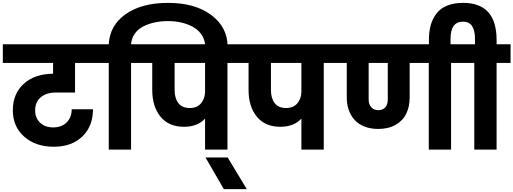

<svg xmlns="http://www.w3.org/2000/svg" viewBox="-37 -1051 3607 1349"><path d="M-17.1 -608.9V-740.2H663.1V-608.9H490.2V-400.9H353Q290.5 -400.9 250.2 -368.2Q210 -335.4 210 -274.9Q210 -222.2 244.6 -189Q279.3 -155.8 336.9 -155.8Q396 -155.8 431.4 -191.2Q466.8 -226.6 466.8 -283.2H616.2Q616.2 -163.6 541.3 -91.8Q466.3 -20 340.8 -20Q213.4 -20 133.3 -90.6Q53.2 -161.1 53.2 -275.9Q53.2 -391.6 128.9 -461.4Q204.6 -531.2 335.9 -533.2V-608.9Z M883.8 -608.9V0H727.1V-608.9H628.9V-740.2H727.1Q734.4 -873.5 846.7 -952.1Q959 -1030.8 1144 -1030.8Q1333 -1030.8 1447.5 -945.3Q1562 -859.9 1562 -723.1V-705.1H1404.8V-720.2Q1404.8 -765.6 1383.1 -801.3Q1361.3 -836.9 1324.5 -858.6Q1287.6 -880.4 1241.5 -891.6Q1195.3 -902.8 1144 -902.8Q1093.8 -902.8 1049.6 -893.3Q1005.4 -883.8 968.8 -865Q932.1 -846.2 909.7 -814Q887.2 -781.7 883.8 -740.2H981.9V-608.9Z M1296.9 -292Q1347.7 -292 1375.7 -325.4Q1403.8 -358.9 1403.8 -409.2V-608.9H1189.9V-418Q1189.9 -359.9 1216.6 -325.9Q1243.2 -292 1296.9 -292ZM947.8 -608.9V-740.2H1658.7V-608.9H1561V0H1403.8V-217.8Q1351.1 -160.2 1255.9 -160.2Q1148.4 -160.2 1090.6 -231.4Q1032.7 -302.7 1032.7 -418V-608.9Z M1535.6 277.8 1406.7 55.2H1562.5L1696.8 277.8Z M1973.6 -292Q2024.4 -292 2052.5 -325.4Q2080.6 -358.9 2080.6 -409.2V-608.9H1866.7V-418Q1866.7 -359.9 1893.3 -325.9Q1919.9 -292 1973.6 -292ZM1624.5 -608.9V-740.2H2335.4V-608.9H2237.8V0H2080.6V-217.8Q2027.8 -160.2 1932.6 -160.2Q1825.2 -160.2 1767.3 -231.4Q1709.5 -302.7 1709.5 -418V-608.9Z M2621.6 -276.9Q2653.3 -276.9 2670.4 -297.1Q2687.5 -317.4 2687.5 -351.1V-608.9H2553.2V-351.1Q2553.2 -317.9 2571.8 -297.4Q2590.3 -276.9 2621.6 -276.9ZM2301.3 -608.9V-740.2H3231.4V-608.9H3132.3V0H2975.6V-608.9H2841.3V-365.2Q2841.3 -301.3 2817.4 -252.2Q2793.5 -203.1 2742.7 -174.1Q2691.9 -145 2620.1 -145Q2565.9 -145 2523.2 -162.1Q2480.5 -179.2 2453.6 -209.5Q2426.8 -239.7 2413.1 -279.3Q2399.4 -318.8 2399.4 -365.2V-608.9Z M2976.6 -705.1V-770Q2976.6 -828.6 2989.5 -874.8Q3002.4 -920.9 3030 -956.5Q3057.6 -992.2 3104.7 -1011.5Q3151.9 -1030.8 3216.3 -1030.8Q3452.1 -1030.8 3452.1 -770V-740.2H3550.3V-608.9H3452.1V0H3295.4V-608.9H3197.3V-740.2H3300.3V-777.8Q3300.3 -898.9 3216.3 -898.9Q3128.4 -898.9 3128.4 -777.8V-705.1Z"/></svg>

Font: SVN-Poppins
Style: Bold
Weight: 700
Designer: Ninad Kale (Devanagari), Jonny Pinhorn (Latin)
Foundry: Indian Type Foundry
Version: Version 3.200;PS 1.000;hotconv 16.6.54;makeotf.lib2.5.65590